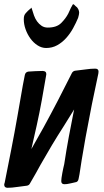

<svg xmlns="http://www.w3.org/2000/svg" viewBox="-37 -891 492 912"><path d="M113 -855V-853Q115 -849 115 -847Q119 -833 124.5 -817.5Q130 -802 139 -789.5Q148 -777 160.5 -768.5Q173 -760 190 -760Q232 -760 253.5 -781.5Q275 -803 287 -826Q292 -836 296 -845.5Q300 -855 305 -863Q307 -868 310 -871Q313 -871 316 -868L322 -862Q330 -857 334.5 -848Q339 -839 339 -831Q339 -823 334 -806Q324 -782 310 -756.5Q296 -731 277 -710Q258 -689 234.5 -676Q211 -663 182 -663Q161 -663 141.5 -675.5Q122 -688 107.5 -708Q93 -728 84.5 -752Q76 -776 76 -799Q76 -810 78 -816Q80 -822 84 -827Q86 -830 89 -832.5Q92 -835 95 -839Q99 -842 102.5 -845.5Q106 -849 111 -853ZM112 -183 170 -286Q205 -350 238.5 -414.5Q272 -479 305 -545Q310 -553 319 -555Q340 -557 367.5 -561Q395 -565 415 -565Q431 -565 431 -551Q431 -548 430.5 -545.5Q430 -543 430 -541Q420 -492 409.5 -443.5Q399 -395 390 -346Q379 -292 369.5 -238.5Q360 -185 351 -131Q347 -108 344 -85.5Q341 -63 336 -40Q333 -26 320 -25Q314 -23 307 -22Q300 -21 293 -19Q281 -16 269 -16Q254 -16 254 -31Q254 -42 259 -69Q261 -80 263.5 -91.5Q266 -103 268 -111Q273 -144 278.5 -177Q284 -210 290 -242L315 -371L266 -292Q237 -247 210 -202Q183 -157 157 -111Q144 -88 131.5 -65Q119 -42 105 -19Q101 -11 91 -9Q71 -7 45 -3Q19 1 -1 1Q-17 1 -17 -14Q-17 -18 -15 -22Q1 -102 16.5 -181Q32 -260 46 -340Q55 -389 63 -437.5Q71 -486 81 -535Q84 -549 98 -551Q115 -552 131.5 -553Q148 -554 165 -554Q183 -554 183 -539Q183 -537 182.5 -535.5Q182 -534 182 -532Q172 -473 161.5 -415Q151 -357 138 -298Z"/></svg>

Font: Bangerz
Style: Regular
Weight: 400
Designer: vernon adams
Foundry: Vernon Adams
Version: Version 2.10;February 7, 2025;FontCreator 13.0.0.2683 64-bit